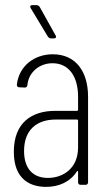

<svg xmlns="http://www.w3.org/2000/svg" viewBox="-20 -722 418 750"><path d="M197 -584 135 -695C132 -699 128 -702 123 -702H107C101 -702 98 -700 98 -696C98 -694 99 -692 100 -690L167 -579C170 -575 174 -572 179 -572H190C196 -572 199 -574 199 -578C199 -580 198 -582 197 -584ZM186 -510C114 -510 54 -464 46 -392C45 -386 49 -381 55 -381L77 -380C83 -380 87 -384 87 -390C92 -441 135 -475 185 -475C250 -475 285 -422 285 -344V-293C285 -291 283 -289 281 -289H196C104 -289 34 -243 34 -129C34 -17 103 8 160 8C209 8 254 -11 280 -52C282 -55 285 -55 285 -51V-10C285 -4 289 0 295 0H314C320 0 324 -4 324 -10V-344C324 -444 275 -510 186 -510ZM167 -27C115 -27 74 -57 74 -132C74 -216 125 -255 197 -255H281C283 -255 285 -253 285 -251V-146C285 -64 226 -27 167 -27Z"/></svg>

Font: Barlow Condensed ExtraLight
Style: Regular
Weight: 275
Width: 3
Designer: Jeremy Tribby
Foundry: Tribby Type
Version: Version 1.422;hotconv 1.0.109;makeotfexe 2.5.65596